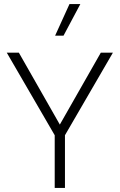

<svg xmlns="http://www.w3.org/2000/svg" viewBox="-20 -917 584 937"><path d="M297 -257V0H247V-257L13 -660H72L272 -309L472 -660H531ZM372 -897 290 -743H249L319 -897Z"/></svg>

Font: Work Sans Light
Style: Regular
Weight: 300
Designer: Wei Huang
Foundry: Wei Huang
Version: Version 1.500